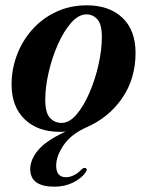

<svg xmlns="http://www.w3.org/2000/svg" viewBox="-20 -485 552 721"><path d="M306.5 -465Q390.5 -465 439.8 -418.2Q489 -371.5 489 -286Q489 -189.5 438.8 -116.5Q388.5 -43.5 306 -7.5Q248 18 219.5 59.2Q191 100.5 191 137Q191 180.5 228 180.5Q243 180.5 258.5 172.5Q274 164.5 285.5 152Q294.5 143.5 300.5 146Q311 149.5 300.5 163.5Q286 184.5 255 200.2Q224 216 184.5 216Q93.5 216 93.5 150Q93.5 114.5 123.2 78.8Q153 43 226.5 9Q219.5 10 214 10Q208.5 10 203.5 10Q121.5 10 72.5 -37.2Q23.5 -84.5 23.5 -168Q23.5 -225 43.5 -278.2Q63.5 -331.5 100.8 -373.5Q138 -415.5 190.2 -440.2Q242.5 -465 306.5 -465ZM211.5 -23.5Q240.5 -23.5 267.5 -55.2Q294.5 -87 316 -136.8Q337.5 -186.5 350 -242.5Q362.5 -298.5 362.5 -346.5Q362.5 -393.5 345.8 -412.2Q329 -431 304.5 -431Q275 -431 247.2 -399.5Q219.5 -368 197.5 -318.5Q175.5 -269 162.8 -213.8Q150 -158.5 150 -110.5Q150 -61.5 167.5 -42.5Q185 -23.5 211.5 -23.5Z"/></svg>

Font: Fraunces 72pt SemiBold
Style: Italic
Weight: 600
Italic angle: -16°
Version: Version 1.000;[b76b70a41]